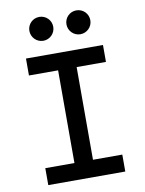

<svg xmlns="http://www.w3.org/2000/svg" viewBox="-97 -969 780 1036"><g transform="rotate(-10 293.0 -451.0)"><path d="M82 0H503.9V-92.8H343.3V-600.6H503.9V-693.4H82V-600.6H241.7V-92.8H82ZM191.4 -771.5C227.5 -771.5 256.8 -800.8 256.8 -836.9C256.8 -873.5 227.5 -902.3 191.4 -902.3C155.3 -902.3 126 -873.5 126 -836.9C126 -800.8 155.3 -771.5 191.4 -771.5ZM394.5 -771.5C430.7 -771.5 460 -800.8 460 -836.9C460 -873.5 430.7 -902.3 394.5 -902.3C358.4 -902.3 329.1 -873.5 329.1 -836.9C329.1 -800.8 358.4 -771.5 394.5 -771.5Z"/></g></svg>

Font: Cascadia Code PL
Style: Regular
Weight: 400
Monospace: yes
Designer: Aaron Bell
Foundry: Saja Typeworks
Version: Version 2404.023